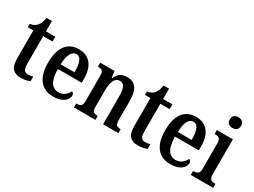

<svg xmlns="http://www.w3.org/2000/svg" viewBox="-52 -1367 2620 1982"><g transform="rotate(30 1258.5 -376.0)"><path d="M212 10Q149 10 116 -24.5Q83 -59 83 -146V-479H17V-520Q45 -523 65 -533.5Q85 -544 98 -560Q111 -576 120.5 -598.5Q130 -621 137 -659H201V-536H312V-479H201V-151Q201 -102 214.5 -79.5Q228 -57 259 -57Q276 -57 291 -59.5Q306 -62 321 -66V-10Q307 -4 278.5 3Q250 10 212 10Z M599 10Q492 10 436.5 -62Q381 -134 381 -264Q381 -405 435.5 -476Q490 -547 590 -547Q681 -547 733.5 -486Q786 -425 786 -306V-261H501Q503 -154 534.5 -104.5Q566 -55 625 -55Q669 -55 698.5 -78.5Q728 -102 743 -135Q754 -131 761 -121.5Q768 -112 768 -96Q768 -73 750.5 -48Q733 -23 695.5 -6.5Q658 10 599 10ZM668 -317Q668 -396 650.5 -443Q633 -490 592 -490Q551 -490 528 -445.5Q505 -401 503 -317Z M843 0V-47H848Q877 -47 896 -59Q915 -71 915 -117V-423Q915 -466 897 -477.5Q879 -489 851 -489H847V-536H1018L1029 -459H1034Q1056 -508 1087.5 -527.5Q1119 -547 1167 -547Q1235 -547 1272 -500.5Q1309 -454 1309 -353V-118Q1309 -71 1324.5 -59Q1340 -47 1369 -47H1373V0H1191V-338Q1191 -402 1175 -438.5Q1159 -475 1119 -475Q1086 -475 1067 -452Q1048 -429 1040.5 -392.5Q1033 -356 1033 -315V-113Q1033 -70 1050 -58.5Q1067 -47 1095 -47H1100V0Z M1608 10Q1545 10 1512 -24.5Q1479 -59 1479 -146V-479H1413V-520Q1441 -523 1461 -533.5Q1481 -544 1494 -560Q1507 -576 1516.5 -598.5Q1526 -621 1533 -659H1597V-536H1708V-479H1597V-151Q1597 -102 1610.5 -79.5Q1624 -57 1655 -57Q1672 -57 1687 -59.5Q1702 -62 1717 -66V-10Q1703 -4 1674.5 3Q1646 10 1608 10Z M1995 10Q1888 10 1832.5 -62Q1777 -134 1777 -264Q1777 -405 1831.5 -476Q1886 -547 1986 -547Q2077 -547 2129.5 -486Q2182 -425 2182 -306V-261H1897Q1899 -154 1930.5 -104.5Q1962 -55 2021 -55Q2065 -55 2094.5 -78.5Q2124 -102 2139 -135Q2150 -131 2157 -121.5Q2164 -112 2164 -96Q2164 -73 2146.5 -48Q2129 -23 2091.5 -6.5Q2054 10 1995 10ZM2064 -317Q2064 -396 2046.5 -443Q2029 -490 1988 -490Q1947 -490 1924 -445.5Q1901 -401 1899 -317Z M2365 -634Q2337 -634 2318 -649Q2299 -664 2299 -698Q2299 -733 2318 -747.5Q2337 -762 2365 -762Q2393 -762 2413 -747.5Q2433 -733 2433 -698Q2433 -664 2413 -649Q2393 -634 2365 -634ZM2236 0V-47H2246Q2273 -47 2292 -60Q2311 -73 2311 -116V-422Q2311 -464 2293 -476.5Q2275 -489 2249 -489H2238V-536H2429V-118Q2429 -73 2447.5 -60Q2466 -47 2493 -47H2503V0Z"/></g></svg>

Font: Noto Serif Thai Condensed SemiBold
Style: Regular
Weight: 600
Width: 3
Designer: Monotype Design Team
Foundry: Monotype Imaging Inc.
Version: Version 2.002; ttfautohint (v1.8.4.7-5d5b)